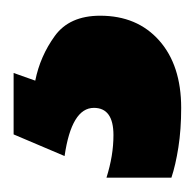

<svg xmlns="http://www.w3.org/2000/svg" viewBox="-22 -18 280 275"><g transform="rotate(-90 117.5 120.0)"><path d="M233 124Q233 177 197.5 208.5Q162 240 101 240Q70 240 44.5 236Q19 232 1 226V133Q17 138 32 140.5Q47 143 62 143Q101 143 101 115Q101 83 32 73L63 0H151L140 31Q175 38 204 59Q233 80 233 124Z"/></g></svg>

Font: Noto Sans Gujarati SemiCondensed Black
Style: Regular
Weight: 900
Width: 4
Designer: Jelle Bosma - Monotype Design Team, Universal Thirst
Foundry: Monotype Imaging Inc.
Version: Version 2.106; ttfautohint (v1.8.4.7-5d5b)